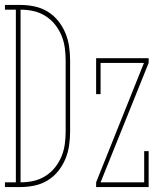

<svg xmlns="http://www.w3.org/2000/svg" viewBox="-32 -755 652 775"><path d="M51 0H-12V-19H32V-716H-12V-735H51Q79 -735 107.5 -729Q136 -723 160.5 -708Q185 -693 203 -670.5Q221 -648 232 -621.5Q243 -595 247 -566.5Q251 -538 251 -510V-225Q251 -197 247 -168.5Q243 -140 232 -113.5Q221 -87 203 -64.5Q185 -42 160.5 -27Q136 -12 107.5 -6Q79 0 51 0ZM51 -19Q77 -19 102.5 -24.5Q128 -30 150.5 -44Q173 -58 189.5 -78.5Q206 -99 216 -123Q226 -147 229.5 -173Q233 -199 233 -225V-510Q233 -536 229.5 -562Q226 -588 216 -612Q206 -636 189.5 -656.5Q173 -677 150.5 -691Q128 -705 102.5 -710.5Q77 -716 51 -716ZM568 0H356V-19L549 -501H374V-375H356V-520H568V-501L374 -19H550V-145H568Z"/></svg>

Font: Iosevka HT Thin Extended
Style: Regular
Weight: 100
Width: 7
Monospace: yes
Designer: Belleve Invis
Foundry: Belleve Invis
Version: Version 32.3.0; ttfautohint (v1.8.4)